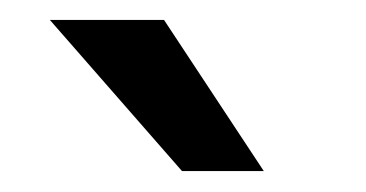

<svg xmlns="http://www.w3.org/2000/svg" viewBox="-20 -791 358 188"><path d="M238.3 -623.5H158.2L28.8 -771.5H140.6Z"/></svg>

Font: Roboto2
Style: Regular
Weight: 400
Designer: Google
Foundry: Google
Version: Version 2.000981-w3; 2014; ttfautohint (v1.1) -l 5 -r 24 -G 